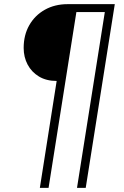

<svg xmlns="http://www.w3.org/2000/svg" viewBox="-20 -725 596 925"><path d="M172 180 253 -335Q203 -335 167.5 -356.5Q132 -378 113 -414Q94 -450 94 -494Q94 -556 121 -603.5Q148 -651 196 -678Q244 -705 306 -705H533L393 180H351L485 -667H348L214 180Z"/></svg>

Font: Nunito Sans 12pt ExtraLight
Style: Italic
Weight: 200
Italic angle: -9°
Designer: Vernon Adams
Foundry: Vernon Adams
Version: Version 3.101;gftools[0.9.27]